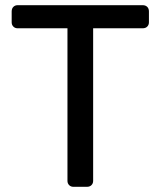

<svg xmlns="http://www.w3.org/2000/svg" viewBox="-20 -720 619 740"><path d="M263 0Q253 0 246.5 -6.5Q240 -13 240 -23V-611H48Q38 -611 31.5 -617.5Q25 -624 25 -634V-676Q25 -687 31.5 -693.5Q38 -700 48 -700H530Q541 -700 547.5 -693.5Q554 -687 554 -676V-634Q554 -624 547.5 -617.5Q541 -611 530 -611H339V-23Q339 -13 332.5 -6.5Q326 0 315 0Z"/></svg>

Font: RubikRegular
Style: Regular
Weight: 400
Designer: Hubert and Fischer
Foundry: Hubert and Fischer
Version: Version 2.300;gftools[0.9.30]